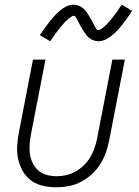

<svg xmlns="http://www.w3.org/2000/svg" viewBox="-20 -783 590 815"><path d="M219 12Q189 12 161.5 5.5Q134 -1 112 -17Q90 -33 76.5 -57Q63 -81 57 -108.5Q51 -136 53 -165.5Q55 -195 61 -225L120 -530H173L112 -216Q108 -194 106 -172Q104 -150 107 -129.5Q110 -109 119 -90.5Q128 -72 143 -59Q158 -46 178.5 -40.5Q199 -35 221 -35Q241 -35 261 -39.5Q281 -44 300 -54.5Q319 -65 335.5 -81Q352 -97 363 -115.5Q374 -134 381 -154Q388 -174 392 -194L457 -530H510L443 -185Q438 -160 429 -134.5Q420 -109 405 -85.5Q390 -62 368.5 -42.5Q347 -23 322.5 -10.5Q298 2 271.5 7Q245 12 219 12ZM193 -608 149 -634Q162 -652 172.5 -667Q183 -682 193 -694.5Q203 -707 212 -716.5Q221 -726 234 -737.5Q247 -749 262 -756Q277 -763 292 -763Q297 -763 302.5 -762Q308 -761 312.5 -759.5Q317 -758 321.5 -755.5Q326 -753 330 -750Q334 -747 337.5 -743.5Q341 -740 344 -736Q347 -732 350 -728Q353 -724 355.5 -719.5Q358 -715 360.5 -711Q363 -707 365.5 -703Q368 -699 370.5 -694Q373 -689 375.5 -684Q378 -679 380 -675Q382 -671 384.5 -667.5Q387 -664 389.5 -659.5Q392 -655 397 -655Q401 -655 405 -657.5Q409 -660 412.5 -662Q416 -664 419.5 -667.5Q423 -671 428 -675Q433 -679 434 -680.5Q435 -682 437 -684.5Q439 -687 442 -690Q445 -693 447.5 -696Q450 -699 453 -702.5Q456 -706 458.5 -709.5Q461 -713 464 -717Q467 -721 470.5 -725Q474 -729 477 -733.5Q480 -738 483 -743Q486 -748 489.5 -753Q493 -758 497 -763L541 -737Q529 -719 518 -703.5Q507 -688 497 -675.5Q487 -663 478 -653.5Q469 -644 456 -633Q443 -622 428 -615Q413 -608 398 -608Q393 -608 387.5 -609Q382 -610 377.5 -611.5Q373 -613 368.5 -615.5Q364 -618 360 -621Q356 -624 352.5 -627.5Q349 -631 346 -635Q343 -639 340.5 -643Q338 -647 335 -651Q332 -655 329.5 -659.5Q327 -664 324.5 -668Q322 -672 319.5 -677Q317 -682 314.5 -686.5Q312 -691 310 -695.5Q308 -700 305.5 -703.5Q303 -707 300.5 -711.5Q298 -716 293 -716Q289 -716 285 -713.5Q281 -711 277.5 -708.5Q274 -706 270.5 -703Q267 -700 262 -695.5Q257 -691 256 -690Q255 -689 253 -686.5Q251 -684 248.5 -681Q246 -678 243 -675Q240 -672 237 -668.5Q234 -665 231.5 -661.5Q229 -658 226 -654Q223 -650 220 -646Q217 -642 213.5 -637.5Q210 -633 207 -628Q204 -623 200.5 -618Q197 -613 193 -608Z"/></svg>

Font: Lode Dark
Style: Italic
Weight: 400
Italic angle: -11°
Monospace: yes
Designer: Belleve Invis
Foundry: Belleve Invis
Version: Version 29.2.0; ttfautohint (v1.8.3)